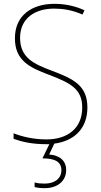

<svg xmlns="http://www.w3.org/2000/svg" viewBox="-20 -744 527 1004"><path d="M326 145C326 98 294 68 237 64L264 7C365 -6 437 -69 437 -182C437 -298 363 -332 249 -375C159 -409 85 -441 85 -546C85 -648 162 -699 263 -699C307 -699 357 -692 411 -668L422 -690C375 -712 321 -724 265 -724C147 -724 58 -664 58 -544C58 -427 135 -391 236 -353C346 -311 410 -280 410 -182C410 -71 331 -15 223 -15C156 -15 97 -29 51 -47V-18C96 -2 149 10 221 10C227 10 232 10 238 10L202 84C267 84 301 102 301 146C301 191 264 216 214 216C194 216 177 215 161 210V234C176 238 194 240 214 240C280 240 326 203 326 145Z"/></svg>

Font: Noto Sans Sinhala UI SemiCondensed Thin
Style: Regular
Weight: 100
Width: 4
Designer: Jelle Bosma - Monotype Design Team
Foundry: Monotype Imaging Inc.
Version: Version 2.006